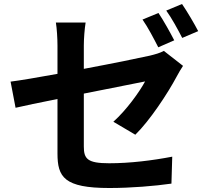

<svg xmlns="http://www.w3.org/2000/svg" viewBox="-20 -883 1040 962"><path d="M774 -818 694 -785C721 -747 752 -687 773 -646L853 -681C834 -718 799 -781 774 -818ZM892 -863 813 -830C840 -793 872 -734 893 -693L973 -727C955 -762 918 -825 892 -863ZM268 -114C268 4 301 59 528 59C636 59 756 49 839 37L843 -98C744 -79 632 -65 527 -65C418 -65 400 -87 400 -149V-414C541 -442 676 -469 707 -475C679 -423 614 -332 548 -273L658 -208C730 -278 821 -416 865 -499C874 -517 888 -539 897 -553L801 -628C783 -618 759 -611 730 -604C685 -594 545 -565 400 -538V-655C400 -690 404 -740 409 -770H260C265 -740 268 -689 268 -655V-513C169 -495 81 -480 33 -474L58 -343C100 -353 179 -369 268 -387Z"/></svg>

Font: Noto Sans HK
Style: Bold
Weight: 700
Designer: Ryoko NISHIZUKA 西塚涼子 (kana, bopomofo & ideographs); Paul D. Hunt (Latin, Greek & Cyrillic); Sandoll Communications 산돌커뮤니
Foundry: Adobe
Version: Version 2.002;hotconv 1.0.116;makeotfexe 2.5.65601